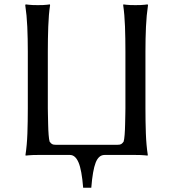

<svg xmlns="http://www.w3.org/2000/svg" viewBox="-20 -707 790 876"><path d="M299.3 0H152.8Q126.5 0 111.8 1.5Q97.2 2.9 97.2 2.9L96.2 0Q103 -43.5 105 -98.1Q106.9 -152.8 106.9 -212.4V-471.7Q106.9 -531.2 104.5 -584.7Q102.1 -638.2 95.2 -683.6L97.2 -687Q97.2 -687 111.8 -685.3Q126.5 -683.6 152.8 -683.6Q180.2 -683.6 193.8 -685.3Q207.5 -687 207.5 -687L208.5 -683.6Q202.1 -641.1 200.2 -586.2Q198.2 -531.2 198.2 -471.7V-212.4Q198.2 -205.6 198.7 -184.8Q199.2 -164.1 199.7 -138.7Q200.2 -113.3 201.9 -91.6Q203.6 -69.8 206.5 -60.5Q212.4 -52.7 217.5 -49.6Q222.7 -46.4 234.4 -46.4H516.1Q527.8 -46.4 533 -49.6Q538.1 -52.7 543.9 -60.5Q546.9 -69.8 548.6 -91.6Q550.3 -113.3 550.8 -138.7Q551.3 -164.1 551.8 -184.8Q552.2 -205.6 552.2 -212.4V-471.7Q552.2 -531.2 550.3 -586.2Q548.3 -641.1 542 -683.6L543 -687Q543 -687 556.6 -685.3Q570.3 -683.6 597.7 -683.6Q625 -683.6 639.2 -685.3Q653.3 -687 653.3 -687L655.3 -683.6Q648.4 -638.2 646 -584.7Q643.6 -531.2 643.6 -471.7V-212.4Q643.6 -152.8 645.5 -98.1Q647.5 -43.5 654.3 0L653.3 2.9Q653.3 2.9 639.2 1.5Q625 0 597.7 0H457Q430.2 0 416.5 34.9Q402.8 69.8 396.5 149.4H359.4Q353 68.8 338.4 34.4Q323.7 0 299.3 0Z"/></svg>

Font: Kurinto Seri
Style: Regular
Weight: 400
Designer: Kurinto was developed by Clint Goss from a range of fonts that are compatible with the SIL Open Font License Version 1.1
Foundry: Clinton F. Goss
Version: Version 2.196; July 25, 2020